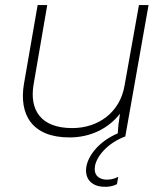

<svg xmlns="http://www.w3.org/2000/svg" viewBox="-20 -540 655 760"><path d="M255 4C338 4 409 -31 455 -90C450 -60 447 -33 446 -12C373 19 330 74 322 119C314 165 340 196 386 199C408 201 428 197 443 189L448 160C431 169 413 172 397 171C369 168 350 152 356 117C363 79 404 27 476 0L568 -520H530L473 -201C455 -95 369 -33 266 -33C140 -33 96 -106 113 -206L167 -520H129L75 -209C54 -86 107 4 255 4Z"/></svg>

Font: Fixel Display 20240404 ExLight
Style: Italic
Weight: 200
Italic angle: -10°
Designer: AlfaBravo + MacPaw
Foundry: Kyrylo Tkachov, Marchela Mozhyna, Serhii Makarenko, Maria Weinstein, Zakhar Kryvoshyya
Version: Version 1.211;Glyphs 3.2 (3225)